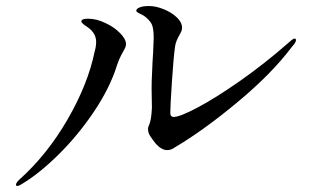

<svg xmlns="http://www.w3.org/2000/svg" viewBox="-20 -641 1040 637"><path d="M497 -164Q485 -179 478 -190Q471 -201 471 -213Q471 -220 475 -227Q482 -243 484 -283L483 -347Q483 -373 484 -387Q486 -441 488 -466Q490 -506 490 -517Q490 -554 479 -568Q465 -586 448.5 -593.5Q432 -601 432 -605Q432 -612 443.5 -616.5Q455 -621 474 -621Q497 -621 523 -610.5Q549 -600 566.5 -583.5Q584 -567 584 -549Q584 -541 580.5 -534.5Q577 -528 576 -526Q564 -506 561 -488Q556 -455 550.5 -372Q545 -289 545 -267Q545 -253 556 -253Q577 -253 637 -285Q697 -317 777 -373Q857 -429 937 -499Q952 -513 957 -513Q962 -513 962 -508Q962 -500 948 -485Q882 -397 768.5 -302.5Q655 -208 560 -152Q548 -143 535 -143Q516 -143 497 -164ZM33 -28Q33 -34 43 -44Q136 -127 204 -244.5Q272 -362 294 -470Q299 -487 299 -502Q299 -532 269 -552Q250 -564 250 -570Q250 -579 272 -579Q301 -579 331 -564Q359 -551 378.5 -531Q398 -511 398 -495Q398 -487 393 -478Q388 -469 387 -467Q376 -448 368 -424Q345 -350 292 -271Q239 -192 173.5 -127.5Q108 -63 50 -29Q42 -24 38 -24Q33 -24 33 -28Z"/></svg>

Font: Shippori Mincho B1 Medium
Style: Regular
Weight: 500
Designer: FONTDASU
Foundry: FONTDASU / Google Inc. / but / Adobe
Version: Version 3.110; ttfautohint (v1.8.3)